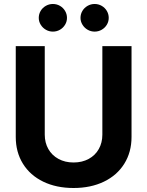

<svg xmlns="http://www.w3.org/2000/svg" viewBox="-20 -940 744 970"><path d="M644.5 -707V-248Q644.5 -171.4 607.9 -112.8Q571.3 -54.2 504.9 -22.2Q438.5 9.8 351.6 9.8Q264.6 9.8 198.5 -22.2Q132.3 -54.2 95.9 -112.8Q59.6 -171.4 59.6 -248V-707H206.1V-259.8Q206.1 -219.2 224.1 -187.3Q242.2 -155.3 275.4 -137.2Q308.6 -119.1 351.6 -119.1Q395 -119.1 428.2 -137.2Q461.4 -155.3 479.2 -187.3Q497.1 -219.2 497.1 -259.8V-707ZM175.8 -849.6Q175.8 -868.7 185.3 -884.8Q194.8 -900.9 211.4 -910.4Q228 -919.9 247.1 -919.9Q266.6 -919.9 283 -910.4Q299.3 -900.9 308.8 -884.8Q318.4 -868.7 318.4 -849.6Q318.4 -831.1 308.8 -815.2Q299.3 -799.3 283 -789.8Q266.6 -780.3 247.1 -780.3Q228 -780.3 211.7 -789.8Q195.3 -799.3 185.5 -815.4Q175.8 -831.5 175.8 -849.6ZM386.7 -849.6Q386.7 -868.7 396.2 -884.8Q405.8 -900.9 422.4 -910.4Q439 -919.9 458 -919.9Q477.5 -919.9 493.9 -910.4Q510.3 -900.9 519.8 -884.8Q529.3 -868.7 529.3 -849.6Q529.3 -831.1 519.8 -815.2Q510.3 -799.3 493.9 -789.8Q477.5 -780.3 458 -780.3Q439 -780.3 422.6 -789.8Q406.2 -799.3 396.5 -815.4Q386.7 -831.5 386.7 -849.6Z"/></svg>

Font: Pretendard JP
Style: Bold
Weight: 700
Designer: Base glyphs from Inter by Rasmus Andersson; Hangeul glyphs from Noto Sans CJK(Source Han Sans) by Jang Soo-young and Kan
Foundry: Kil Hyung-jin
Version: Version 1.309